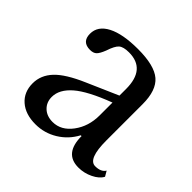

<svg xmlns="http://www.w3.org/2000/svg" viewBox="-141 -684 838 838"><g transform="rotate(45 277.5 -265.0)"><path d="M349 -217V-296Q238 -254 191 -213Q144 -172 144 -126Q144 -93 166 -72Q188 -51 224 -51Q276 -51 312.5 -100Q349 -149 349 -217ZM205 -276 349 -339V-380Q349 -502 245 -502Q211 -502 196.5 -489.5Q182 -477 169 -437Q158 -409 147.5 -399Q137 -389 117 -389Q67 -389 67 -439Q67 -487 118 -513.5Q169 -540 263 -540Q364 -540 405.5 -504.5Q447 -469 447 -384V-160Q447 -46 492 -46Q528 -46 541 -68L555 -44Q543 -21 511 -5.5Q479 10 444 10Q357 10 357 -97H352Q326 -48 279.5 -19.5Q233 9 178 9Q116 9 79.5 -23Q43 -55 43 -109Q43 -159 80 -198.5Q117 -238 205 -276Z"/></g></svg>

Font: Libre Baskerville
Style: Regular
Weight: 400
Designer: Pablo Impallari, Rodrigo Fuenzalida
Foundry: Pablo Impallari, Rodrigo Fuenzalida
Version: Version 1.000